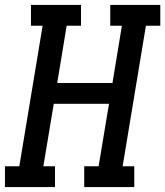

<svg xmlns="http://www.w3.org/2000/svg" viewBox="-29 -755 667 775"><path d="M-9 0V-84H49L143 -651H96V-735H298V-651H240L202 -420H425L463 -651H416V-735H618V-651H560L466 -84H513V0H311V-84H369L411 -336H188L146 -84H193V0Z"/></svg>

Font: Iosevka Slab MdExObl
Style: Regular
Weight: 500
Width: 7
Italic angle: -9°
Monospace: yes
Designer: Belleve Invis
Foundry: Belleve Invis
Version: Version 11.1.1; ttfautohint (v1.8.3)